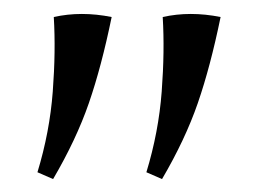

<svg xmlns="http://www.w3.org/2000/svg" viewBox="-20 -590 379 282"><path d="M144 -565Q129 -492 110.5 -438.5Q92 -385 58 -327L35 -337Q53 -396 57.5 -455.5Q62 -515 59 -565Q99 -574 144 -565ZM304 -565Q289 -492 270.5 -438.5Q252 -385 218 -327L195 -337Q213 -396 217.5 -455.5Q222 -515 219 -565Q259 -574 304 -565Z"/></svg>

Font: Bona Nova
Style: Regular
Weight: 400
Designer: Mateusz Machalski
Foundry: Capitalics
Version: Version 4.001; ttfautohint (v1.8.3)